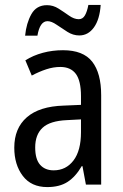

<svg xmlns="http://www.w3.org/2000/svg" viewBox="-20 -750 500 780"><path d="M236 -546Q318 -546 354.5 -499.5Q391 -453 391 -363V0H329L315 -75H312Q287 -32 254.5 -11Q222 10 172 10Q107 10 72.5 -35.5Q38 -81 38 -150Q38 -229 89 -273.5Q140 -318 239 -321L309 -324V-359Q309 -422 288 -450Q267 -478 225 -478Q197 -478 168 -468.5Q139 -459 109 -443L83 -505Q115 -525 154 -535.5Q193 -546 236 -546ZM252 -262Q183 -259 153 -231Q123 -203 123 -151Q123 -103 143 -80.5Q163 -58 198 -58Q248 -58 278.5 -98Q309 -138 309 -213V-265ZM389 -730Q385 -671 361.5 -638.5Q338 -606 302 -606Q277 -606 254 -620.5Q231 -635 210 -649.5Q189 -664 173 -664Q142 -664 132 -605H82Q87 -656 107.5 -692.5Q128 -729 171 -729Q196 -729 218 -715Q240 -701 260.5 -686.5Q281 -672 300 -672Q316 -672 325 -687.5Q334 -703 339 -730Z"/></svg>

Font: Noto Sans Thai Cond
Style: Regular
Weight: 400
Width: 3
Designer: Monotype Design Team
Foundry: Monotype Imaging Inc.
Version: Version 2.002; ttfautohint (v1.8.4.7-5d5b)